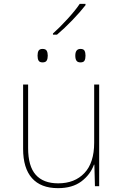

<svg xmlns="http://www.w3.org/2000/svg" viewBox="-20 -967 640 997"><path d="M100 -194V-528H126V-198Q126 -104 165.5 -59.5Q205 -15 282 -15Q368 -15 418.5 -68.5Q469 -122 469 -226V-528H495V0H473L470 -112H468Q449 -60 402.5 -25Q356 10 281 10Q192 10 146 -42Q100 -94 100 -194ZM175 -678Q175 -695 180.5 -704Q186 -713 201 -713Q217 -713 222.5 -703.5Q228 -694 228 -678Q228 -662 222.5 -652.5Q217 -643 201 -643Q186 -643 180.5 -652Q175 -661 175 -678ZM371 -678Q371 -713 398 -713Q414 -713 419 -703.5Q424 -694 424 -678Q424 -662 419 -652.5Q414 -643 398 -643Q383 -643 377 -652Q371 -661 371 -678ZM255 -793Q290 -824 331.5 -869.5Q373 -915 394 -947H424V-940Q396 -904 355 -861.5Q314 -819 276 -787H255Z"/></svg>

Font: Noto Sans Mono UI Thin
Style: Regular
Weight: 250
Monospace: yes
Designer: Monotype Design team
Foundry: Monotype Imaging Inc.
Version: Version 1.000